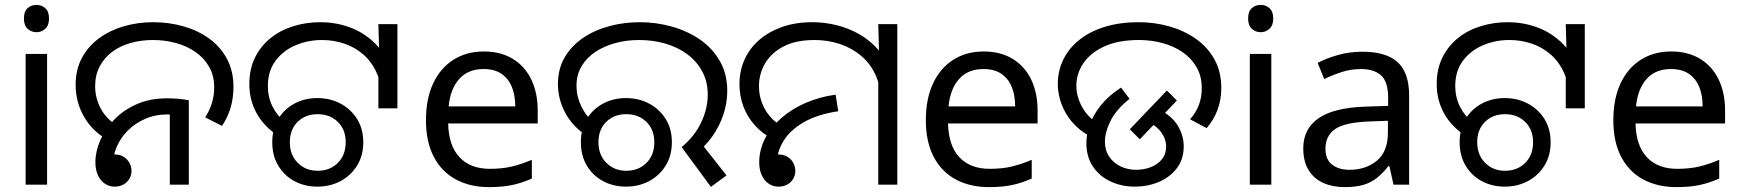

<svg xmlns="http://www.w3.org/2000/svg" viewBox="-20 -757 7142 787"><path d="M173 -536V0H85V-536ZM130 -737Q150 -737 165.5 -723.5Q181 -710 181 -681Q181 -653 165.5 -639Q150 -625 130 -625Q108 -625 93 -639Q78 -653 78 -681Q78 -710 93 -723.5Q108 -737 130 -737Z M425 -182Q360 -217 325 -277.5Q290 -338 290 -409Q290 -472 316 -520Q342 -568 386.5 -600.5Q431 -633 488 -649.5Q545 -666 608 -666Q673 -666 732.5 -649Q792 -632 838 -598.5Q884 -565 910.5 -515.5Q937 -466 937 -401Q937 -355 925 -315Q913 -275 890 -241L821 -276Q838 -302 848 -333Q858 -364 858 -399Q858 -447 837 -483.5Q816 -520 780.5 -544.5Q745 -569 700 -581Q655 -593 607 -593Q559 -593 516 -581Q473 -569 440.5 -545Q408 -521 389 -485.5Q370 -450 370 -404Q370 -355 393 -312Q416 -269 459 -243L425 -182ZM450 8Q428 8 410 -4Q392 -16 381.5 -38.5Q371 -61 371 -92Q371 -136 391 -182Q411 -228 448.5 -267Q486 -306 540.5 -330Q595 -354 664 -354Q686 -354 710.5 -352Q735 -350 754 -346V0H676V-310L721 -283Q706 -286 692.5 -287Q679 -288 667 -288Q617 -288 575.5 -270Q534 -252 504.5 -222.5Q475 -193 459 -156.5Q443 -120 443 -84Q443 -69 450 -56.5Q457 -44 465 -33L407 -96Q409 -106 415.5 -112Q422 -118 431 -121Q440 -124 449 -124Q471 -124 486.5 -114.5Q502 -105 510.5 -89.5Q519 -74 519 -57Q519 -38 510 -23.5Q501 -9 485.5 -0.5Q470 8 450 8Z M1123 -198Q1062 -238 1032 -292.5Q1002 -347 1002 -412Q1002 -475 1026 -522.5Q1050 -570 1090.5 -602Q1131 -634 1183.5 -650Q1236 -666 1293 -666Q1354 -666 1409.5 -646.5Q1465 -627 1508.5 -587.5Q1552 -548 1577 -488.5Q1602 -429 1602 -348H1545Q1545 -410 1525 -456Q1505 -502 1470.5 -532.5Q1436 -563 1392 -578Q1348 -593 1300 -593Q1242 -593 1191.5 -571.5Q1141 -550 1109.5 -508Q1078 -466 1078 -404Q1078 -358 1097.5 -319.5Q1117 -281 1151 -254L1123 -198ZM1531 -475 1535 -513 1531 -658H1609V-313H1531ZM1281 8Q1229 8 1187 -14.5Q1145 -37 1120.5 -78Q1096 -119 1096 -174Q1096 -229 1120.5 -269.5Q1145 -310 1187 -332.5Q1229 -355 1281 -355Q1333 -355 1375.5 -332.5Q1418 -310 1443.5 -269.5Q1469 -229 1469 -174Q1469 -119 1443.5 -78Q1418 -37 1375.5 -14.5Q1333 8 1281 8ZM1282 -57Q1332 -57 1364.5 -89Q1397 -121 1397 -174Q1397 -226 1364.5 -257.5Q1332 -289 1282 -289Q1232 -289 1200 -257.5Q1168 -226 1168 -174Q1168 -122 1200.5 -89.5Q1233 -57 1282 -57Z M1963 -546Q2032 -546 2081.5 -516Q2131 -486 2157.5 -431.5Q2184 -377 2184 -304V-251H1817Q1819 -160 1863.5 -112.5Q1908 -65 1988 -65Q2039 -65 2078.5 -74.5Q2118 -84 2160 -102V-25Q2119 -7 2079 1.5Q2039 10 1984 10Q1908 10 1849.5 -21Q1791 -52 1758.5 -113.5Q1726 -175 1726 -264Q1726 -352 1755.5 -415Q1785 -478 1838.5 -512Q1892 -546 1963 -546ZM1962 -474Q1899 -474 1862.5 -433.5Q1826 -393 1819 -321H2092Q2092 -367 2078 -401Q2064 -435 2035.5 -454.5Q2007 -474 1962 -474Z M2774 -154Q2827 -198 2854 -255Q2881 -312 2881 -369Q2881 -423 2858 -465Q2835 -507 2796 -535.5Q2757 -564 2706.5 -578.5Q2656 -593 2600 -593Q2548 -593 2502 -580.5Q2456 -568 2420 -544Q2384 -520 2363.5 -485Q2343 -450 2343 -405Q2343 -362 2362.5 -321.5Q2382 -281 2416 -254L2388 -198Q2327 -238 2297 -294.5Q2267 -351 2267 -412Q2267 -475 2295 -522.5Q2323 -570 2370.5 -602Q2418 -634 2478 -650Q2538 -666 2602 -666Q2670 -666 2734 -648Q2798 -630 2849 -595Q2900 -560 2930.5 -507Q2961 -454 2961 -384Q2961 -335 2945 -287Q2929 -239 2899 -197Q2869 -155 2827 -123L2843 -184L2958 -38L2894 9ZM2546 8Q2494 8 2452 -14.5Q2410 -37 2385.5 -78Q2361 -119 2361 -174Q2361 -229 2385.5 -269.5Q2410 -310 2452 -332.5Q2494 -355 2546 -355Q2598 -355 2640.5 -332.5Q2683 -310 2708.5 -269.5Q2734 -229 2734 -174Q2734 -119 2708.5 -78Q2683 -37 2640.5 -14.5Q2598 8 2546 8ZM2547 -57Q2597 -57 2629.5 -89Q2662 -121 2662 -174Q2662 -226 2629.5 -257.5Q2597 -289 2547 -289Q2497 -289 2465 -257.5Q2433 -226 2433 -174Q2433 -122 2465.5 -89.5Q2498 -57 2547 -57Z M3149 -186Q3105 -209 3074 -243.5Q3043 -278 3027 -321Q3011 -364 3011 -412Q3011 -465 3031 -511Q3051 -557 3090 -591.5Q3129 -626 3184.5 -646Q3240 -666 3310 -666Q3361 -666 3410.5 -653.5Q3460 -641 3503.5 -616Q3547 -591 3580.5 -552.5Q3614 -514 3633 -463Q3652 -412 3652 -347L3590 -344Q3590 -404 3568.5 -450.5Q3547 -497 3509.5 -528.5Q3472 -560 3423 -576.5Q3374 -593 3319 -593Q3242 -593 3191.5 -566.5Q3141 -540 3116 -497Q3091 -454 3091 -404Q3091 -355 3114 -312Q3137 -269 3180 -243L3149 -186ZM3580 -471 3584 -511 3580 -658H3658V0H3580ZM3171 8Q3149 8 3131 -4Q3113 -16 3102.5 -38.5Q3092 -61 3092 -91Q3092 -143 3116 -189.5Q3140 -236 3183 -273.5Q3226 -311 3283 -335.5Q3340 -360 3405 -369L3416 -301Q3329 -288 3273 -255Q3217 -222 3190.5 -177.5Q3164 -133 3164 -84Q3164 -70 3170.5 -56Q3177 -42 3185 -30L3106 -64Q3106 -93 3124.5 -108.5Q3143 -124 3170 -124Q3192 -124 3207.5 -114.5Q3223 -105 3231.5 -89.5Q3240 -74 3240 -57Q3240 -29 3220.5 -10.5Q3201 8 3171 8Z M4012 -546Q4081 -546 4130.5 -516Q4180 -486 4206.5 -431.5Q4233 -377 4233 -304V-251H3866Q3868 -160 3912.5 -112.5Q3957 -65 4037 -65Q4088 -65 4127.5 -74.5Q4167 -84 4209 -102V-25Q4168 -7 4128 1.5Q4088 10 4033 10Q3957 10 3898.5 -21Q3840 -52 3807.5 -113.5Q3775 -175 3775 -264Q3775 -352 3804.5 -415Q3834 -478 3887.5 -512Q3941 -546 4012 -546ZM4011 -474Q3948 -474 3911.5 -433.5Q3875 -393 3868 -321H4141Q4141 -367 4127 -401Q4113 -435 4084.5 -454.5Q4056 -474 4011 -474Z M4452 -196Q4386 -231 4351 -289.5Q4316 -348 4316 -414Q4316 -467 4338.5 -513Q4361 -559 4404 -593.5Q4447 -628 4508.5 -647Q4570 -666 4648 -666Q4712 -666 4772.5 -649Q4833 -632 4881 -598.5Q4929 -565 4957.5 -514.5Q4986 -464 4986 -396Q4986 -348 4970.5 -306.5Q4955 -265 4926 -232L4858 -268Q4882 -295 4894 -326.5Q4906 -358 4906 -395Q4906 -445 4884.5 -482Q4863 -519 4827 -543.5Q4791 -568 4745 -580.5Q4699 -593 4649 -593Q4563 -593 4506 -566.5Q4449 -540 4420.5 -497.5Q4392 -455 4392 -406Q4392 -361 4415.5 -318.5Q4439 -276 4479 -253L4452 -196ZM4433 -170Q4433 -207 4447 -246.5Q4461 -286 4492 -325Q4523 -364 4575 -398L4610 -352Q4555 -308 4532 -261.5Q4509 -215 4509 -177Q4509 -141 4526.5 -115Q4544 -89 4573 -75Q4602 -61 4637 -61Q4668 -61 4696 -71.5Q4724 -82 4742 -103.5Q4760 -125 4760 -156Q4760 -187 4740 -214.5Q4720 -242 4677 -263L4728 -310Q4784 -282 4808 -241.5Q4832 -201 4832 -157Q4832 -104 4803.5 -67Q4775 -30 4729.5 -11Q4684 8 4632 8Q4577 8 4531.5 -13.5Q4486 -35 4459.5 -75Q4433 -115 4433 -170ZM4611 -227 4763 -386 4804 -345 4652 -186Z M5191 -536V0H5103V-536ZM5148 -737Q5168 -737 5183.5 -723.5Q5199 -710 5199 -681Q5199 -653 5183.5 -639Q5168 -625 5148 -625Q5126 -625 5111 -639Q5096 -653 5096 -681Q5096 -710 5111 -723.5Q5126 -737 5148 -737Z M5564 -545Q5662 -545 5709 -502Q5756 -459 5756 -365V0H5692L5675 -76H5671Q5648 -47 5623.5 -27.5Q5599 -8 5567.5 1Q5536 10 5491 10Q5443 10 5404.5 -7Q5366 -24 5344 -59.5Q5322 -95 5322 -149Q5322 -229 5385 -272.5Q5448 -316 5579 -320L5670 -323V-355Q5670 -422 5641 -448Q5612 -474 5559 -474Q5517 -474 5479 -461.5Q5441 -449 5408 -433L5381 -499Q5416 -518 5464 -531.5Q5512 -545 5564 -545ZM5590 -259Q5490 -255 5451.5 -227Q5413 -199 5413 -148Q5413 -103 5440.5 -82Q5468 -61 5511 -61Q5579 -61 5624 -98.5Q5669 -136 5669 -214V-262Z M5990 -198Q5929 -238 5899 -292.5Q5869 -347 5869 -412Q5869 -475 5893 -522.5Q5917 -570 5957.5 -602Q5998 -634 6050.5 -650Q6103 -666 6160 -666Q6221 -666 6276.5 -646.5Q6332 -627 6375.5 -587.5Q6419 -548 6444 -488.5Q6469 -429 6469 -348H6412Q6412 -410 6392 -456Q6372 -502 6337.5 -532.5Q6303 -563 6259 -578Q6215 -593 6167 -593Q6109 -593 6058.5 -571.5Q6008 -550 5976.5 -508Q5945 -466 5945 -404Q5945 -358 5964.5 -319.5Q5984 -281 6018 -254L5990 -198ZM6398 -475 6402 -513 6398 -658H6476V-313H6398ZM6148 8Q6096 8 6054 -14.5Q6012 -37 5987.5 -78Q5963 -119 5963 -174Q5963 -229 5987.5 -269.5Q6012 -310 6054 -332.5Q6096 -355 6148 -355Q6200 -355 6242.5 -332.5Q6285 -310 6310.5 -269.5Q6336 -229 6336 -174Q6336 -119 6310.5 -78Q6285 -37 6242.5 -14.5Q6200 8 6148 8ZM6149 -57Q6199 -57 6231.5 -89Q6264 -121 6264 -174Q6264 -226 6231.5 -257.5Q6199 -289 6149 -289Q6099 -289 6067 -257.5Q6035 -226 6035 -174Q6035 -122 6067.5 -89.5Q6100 -57 6149 -57Z M6830 -546Q6899 -546 6948.5 -516Q6998 -486 7024.5 -431.5Q7051 -377 7051 -304V-251H6684Q6686 -160 6730.5 -112.5Q6775 -65 6855 -65Q6906 -65 6945.5 -74.5Q6985 -84 7027 -102V-25Q6986 -7 6946 1.5Q6906 10 6851 10Q6775 10 6716.5 -21Q6658 -52 6625.5 -113.5Q6593 -175 6593 -264Q6593 -352 6622.5 -415Q6652 -478 6705.5 -512Q6759 -546 6830 -546ZM6829 -474Q6766 -474 6729.5 -433.5Q6693 -393 6686 -321H6959Q6959 -367 6945 -401Q6931 -435 6902.5 -454.5Q6874 -474 6829 -474Z"/></svg>

Font: oriya15
Style: Book
Weight: 400
Designer: Jelle Bosma - Monotype Design Team
Foundry: Monotype Imaging Inc.
Version: Version 2.003